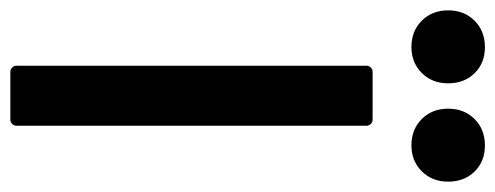

<svg xmlns="http://www.w3.org/2000/svg" viewBox="-347 -644 957 371"><g transform="rotate(90 131.5 -458.5)"><path d="M85 -700H177Q182 -700 185.5 -696.5Q189 -693 189 -688V-12Q189 -7 185.5 -3.5Q182 0 177 0H85Q80 0 76.5 -3.5Q73 -7 73 -12V-688Q73 -693 76.5 -696.5Q80 -700 85 -700ZM156 -846Q156 -877 176 -897Q196 -917 227 -917Q258 -917 277.5 -897Q297 -877 297 -846Q297 -815 277 -795Q257 -775 227 -775Q196 -775 176 -795Q156 -815 156 -846ZM-34 -846Q-34 -877 -14 -897Q6 -917 37 -917Q68 -917 87.5 -897Q107 -877 107 -846Q107 -815 87 -795Q67 -775 37 -775Q6 -775 -14 -795Q-34 -815 -34 -846Z"/></g></svg>

Font: Barlow SemiBold
Style: Regular
Weight: 600
Designer: Jeremy Tribby
Foundry: Tribby Type
Version: Version 1.422